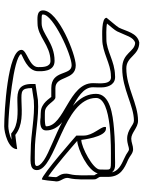

<svg xmlns="http://www.w3.org/2000/svg" viewBox="98 -912 697 934"><g transform="rotate(-90 447.0 -445.5)"><path d="M425 -630C342 -624 265 -645 179 -645C140 -645 86 -655 86 -615C86 -523 437 -487 437 -327C437 -249 185 -255 143 -255C78 -255 89 -252 89 -309C89 -342 198 -399 233 -399C233 -399 246 -279 287 -279C295 -279 296 -277 296 -285C296 -306 254 -343 254 -387V-423C254 -423 63 -591 41 -591C38 -591 32 -534 32 -528C25 -500 54 -486 47 -459C38 -423 41 -372 41 -336C41 -322 53 -316 53 -306V-270C53 -209 93 -190 137 -171C155 -163 167 -147 188 -147C205 -147 221 -156 239 -156C268 -156 292 -123 326 -123C409 -123 488 -180 581 -180C639 -180 643 -117 707 -117C754 -127 761 -180 779 -216C784 -226 827 -275 827 -276C827 -302 740 -297 722 -297C658 -297 603 -255 545 -255C499 -248 509 -310 509 -342C510 -460 299 -481 299 -570C299 -579 368 -576 368 -576C405 -576 420 -525 440 -525H485C547 -525 521 -426 596 -426C649 -426 863 -511 863 -585C863 -618 823 -612 800 -612C735 -612 694 -549 617 -549C587 -549 587 -586 587 -609C587 -653 671 -663 671 -690C671 -758 365 -774 299 -774C268 -774 188 -754 188 -711C188 -711 250 -720 257 -720C304 -683 365 -688 422 -690C469 -691 485 -692 485 -639ZM70 -319C63 -335 61 -334 61 -336C61 -373 58 -423 66 -454C78 -501 48 -512 52 -526V-528C52 -531 53 -547 55 -560C108 -523 195 -448 228 -419C184 -415 84 -368 70 -319ZM75 -250C90 -230 114 -235 143 -235C189 -235 230 -235 288 -240C357 -246 457 -259 457 -327C457 -474 212 -528 134 -581C112 -596 106 -608 106 -615C106 -628 125 -625 179 -625C262 -625 340 -604 427 -610L505 -622V-639C505 -704 470 -711 422 -710C363 -708 308 -705 269 -736L264 -740H257C252 -740 243 -739 234 -738C256 -749 286 -754 299 -754C367 -754 631 -730 651 -692C643 -684 567 -663 567 -609C567 -594 563 -529 617 -529C706 -529 749 -592 800 -592H820C843 -592 843 -590 843 -585C843 -536 647 -446 596 -446C544 -446 575 -545 485 -545H442C436 -550 412 -595 368 -596C368 -596 356 -597 343 -597C339 -597 279 -609 279 -570C279 -453 490 -438 489 -342C489 -329 487 -309 489 -289C492 -264 505 -230 547 -235C615 -236 667 -277 722 -277C735 -277 776 -279 799 -274C785 -257 767 -237 761 -225C740 -182 734 -145 705 -137C661 -139 657 -200 581 -200C480 -200 400 -143 326 -143C305 -143 283 -176 239 -176C214 -176 198 -167 188 -167C177 -167 171 -178 145 -189C107 -206 82 -220 75 -250Z"/></g></svg>

Font: CISF Camouflage Kit
Style: OuLn
Weight: 400
Designer: Robert Jablonski, Jasper
Foundry: Cannot Into Space Fonts
Version: Version 1.27